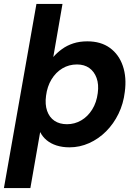

<svg xmlns="http://www.w3.org/2000/svg" viewBox="-36 -740 708 980"><path d="M-16 220 150 -720H283L236 -449Q255 -471 280.5 -489.5Q306 -508 338 -518.5Q370 -529 410 -529Q479 -529 525 -495.5Q571 -462 591 -403.5Q611 -345 601 -271Q594 -211 569 -159.5Q544 -108 505.5 -69.5Q467 -31 419 -9.5Q371 12 319 12Q282 12 252.5 2.5Q223 -7 202 -24.5Q181 -42 169 -66L119 220ZM306 -106Q345 -106 378.5 -125.5Q412 -145 434.5 -181Q457 -217 463 -265Q469 -309 457 -342Q445 -375 419.5 -393Q394 -411 357 -411Q316 -411 282.5 -391Q249 -371 227 -335Q205 -299 199 -251Q193 -207 204.5 -174Q216 -141 242 -123.5Q268 -106 306 -106Z"/></svg>

Font: DM Sans 11pt
Style: Bold Italic
Weight: 700
Italic angle: -10°
Version: Version 4.004;gftools[0.9.30]